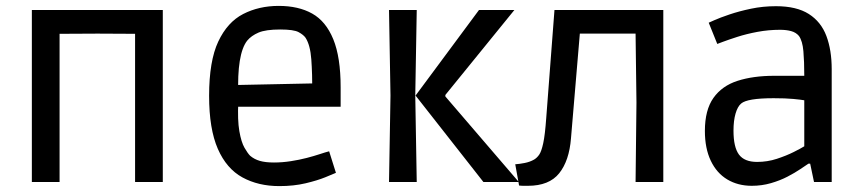

<svg xmlns="http://www.w3.org/2000/svg" viewBox="-20 -617 2933 651"><path d="M88 0V-583H182V0ZM438 0V-583H532V0ZM116 -502V-583H505V-502L311 -503Z M927 14Q856 14 802 -15.5Q748 -45 718.5 -112.5Q689 -180 689 -292Q689 -410 720 -476Q751 -542 804.5 -569.5Q858 -597 925 -597Q992 -597 1038.5 -571Q1085 -545 1110 -484Q1135 -423 1135 -321V-255H744L788 -271Q785 -210 791.5 -172.5Q798 -135 809 -116Q820 -97 828 -89Q842 -77 861 -71.5Q880 -66 909 -66Q937 -66 966 -70.5Q995 -75 1020 -81.5Q1045 -88 1064.5 -94.5Q1084 -101 1096 -104L1119 -31Q1110 -27 1083 -16Q1056 -5 1016 4.5Q976 14 927 14ZM788 -294 744 -328 1081 -335 1039 -300Q1039 -368 1035.5 -416Q1032 -464 1016 -489Q1009 -499 992.5 -508Q976 -517 930 -517Q881 -517 856.5 -506.5Q832 -496 818 -479Q783 -434 788 -294Z M1619 0 1389 -293 1604 -583H1724L1490 -295V-290L1739 0ZM1299 0 1304 -293 1299 -583H1393L1388 -293L1393 0Z M1740 12 1727 -60Q1742 -61 1759.5 -64.5Q1777 -68 1791 -76Q1801 -82 1808.5 -93Q1816 -104 1822 -132Q1828 -160 1832 -216L1860 -583H2229V0H2135L2138 -269L2135 -503H1946L1916 -148Q1910 -72 1876 -29.5Q1842 13 1770 13Q1762 13 1754.5 13Q1747 13 1740 12Z M2529 13Q2482 13 2446 -8.5Q2410 -30 2390 -72Q2370 -114 2370 -173Q2370 -244 2399 -285Q2428 -326 2481 -343Q2534 -360 2605 -360H2707Q2707 -409 2704 -443.5Q2701 -478 2689 -495Q2679 -507 2662.5 -511.5Q2646 -516 2625 -516Q2586 -516 2548.5 -509Q2511 -502 2480 -492Q2449 -482 2430.5 -475Q2412 -468 2412 -468L2383 -540Q2383 -540 2402 -548.5Q2421 -557 2453.5 -568Q2486 -579 2526.5 -587.5Q2567 -596 2611 -596Q2681 -596 2722.5 -569.5Q2764 -543 2782 -495Q2800 -447 2800 -383V0H2740L2727 -62H2721Q2712 -56 2693.5 -43.5Q2675 -31 2650 -18Q2625 -5 2594 4Q2563 13 2529 13ZM2547 -68Q2582 -68 2614 -78.5Q2646 -89 2671 -101.5Q2696 -114 2707 -121V-277Q2696 -279 2670 -281.5Q2644 -284 2603 -284Q2514 -284 2493 -266Q2481 -256 2474 -232Q2467 -208 2467 -174Q2467 -118 2485.5 -93Q2504 -68 2547 -68Z"/></svg>

Font: Ruda Medium
Style: Regular
Weight: 500
Version: Version 2.001